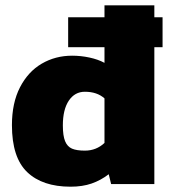

<svg xmlns="http://www.w3.org/2000/svg" viewBox="-20 -694 647 724"><path d="M593 -516H562V0H399L390 -37Q360 -14 325.5 -2Q291 10 246 10Q140 10 82.5 -45Q25 -100 25 -222Q25 -306 55.5 -365Q86 -424 137.5 -454Q189 -484 252 -484Q285 -484 317.5 -477Q350 -470 374 -457V-516H237V-629H374V-674H562V-629H593ZM374 -323Q346 -348 300 -348Q262 -348 239.5 -314.5Q217 -281 217 -221Q217 -182 225.5 -161.5Q234 -141 251.5 -133.5Q269 -126 300 -126Q343 -126 374 -155Z"/></svg>

Font: Kanit Bold
Style: Regular
Weight: 700
Designer: Katatrad Team
Foundry: CadsonDemak
Version: Version 1.000